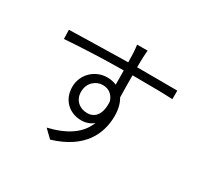

<svg xmlns="http://www.w3.org/2000/svg" viewBox="-170 -1011 1341 1282"><g transform="rotate(30 500.0 -370.0)"><path d="M622 -790H541C542 -782 546 -755 547 -730C548 -715 548 -689 549 -658C396 -656 207 -650 97 -648L99 -578C225 -588 397 -595 550 -596C550 -558 551 -518 551 -487C530 -496 506 -501 479 -501C386 -501 307 -427 307 -330C307 -224 384 -165 469 -165C505 -165 537 -176 562 -198C525 -101 433 -41 295 -8L355 50C586 -19 650 -167 650 -303C650 -352 639 -395 619 -428C618 -475 617 -538 617 -597C624 -597 630 -597 637 -597C783 -597 872 -595 927 -592V-658C882 -658 763 -659 638 -659C631 -659 624 -659 617 -659C617 -689 617 -714 618 -731C618 -743 621 -779 622 -790ZM374 -331C374 -398 424 -442 479 -442C521 -442 557 -421 573 -371C580 -277 542 -227 480 -227C422 -227 374 -265 374 -331Z"/></g></svg>

Font: Source Han Sans JP Normal
Style: Regular
Weight: 350
Designer: Ryoko NISHIZUKA 西塚涼子 (kana, bopomofo & ideographs); Paul D. Hunt (Latin, Greek & Cyrillic); Sandoll Communications 산돌커뮤니
Foundry: Adobe
Version: Version 2.002;hotconv 1.0.116;makeotfexe 2.5.65601